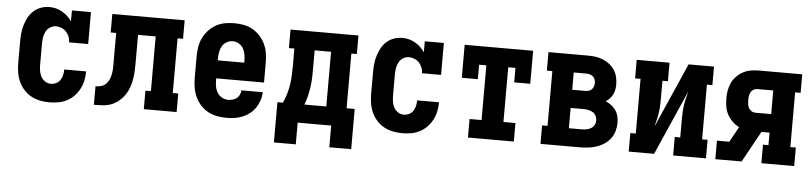

<svg xmlns="http://www.w3.org/2000/svg" viewBox="-41 -745 4583 1084"><g transform="rotate(5 2250.0 -202.5)"><path d="M247 8Q220 8 193.5 2.5Q167 -3 143.5 -16Q120 -29 102 -49.5Q84 -70 73 -95Q62 -120 58 -146.5Q54 -173 54 -200V-320Q54 -344 56.5 -368Q59 -392 66 -415Q73 -438 84.5 -459Q96 -480 114 -496Q132 -512 155 -520Q178 -528 202 -528Q221 -528 239.5 -523.5Q258 -519 274.5 -509.5Q291 -500 305 -487Q319 -474 330 -458V-520H438V-339H330Q330 -355 324 -370.5Q318 -386 307 -398Q296 -410 280.5 -416.5Q265 -423 249 -423Q232 -423 216.5 -413.5Q201 -404 192.5 -388.5Q184 -373 181 -355.5Q178 -338 178 -320V-200Q178 -182 180.5 -165Q183 -148 191 -132.5Q199 -117 214.5 -107Q230 -97 247 -97Q263 -97 277.5 -104Q292 -111 300.5 -124Q309 -137 312.5 -152.5Q316 -168 316 -183V-184H440V-182Q440 -157 434.5 -131.5Q429 -106 417 -83.5Q405 -61 387 -42.5Q369 -24 346.5 -12.5Q324 -1 298.5 3.5Q273 8 247 8Z M500 0V-105Q517 -105 533.5 -110Q550 -115 561.5 -127.5Q573 -140 579 -156.5Q585 -173 587.5 -190Q590 -207 590 -224Q590 -241 590 -258V-415H559V-520H969V-415H938V-105H969V0H783V-105H814V-415H714V-261Q714 -237 713 -212Q712 -187 708 -163Q704 -139 695.5 -115.5Q687 -92 673 -72Q659 -52 639.5 -36Q620 -20 597 -11.5Q574 -3 549.5 -1.5Q525 0 500 0Z M1252 8Q1225 8 1198 3Q1171 -2 1147 -15Q1123 -28 1104.5 -48.5Q1086 -69 1074.5 -94Q1063 -119 1058.5 -146Q1054 -173 1054 -200V-320Q1054 -347 1058 -374Q1062 -401 1073.5 -425.5Q1085 -450 1103.5 -470.5Q1122 -491 1145.5 -504.5Q1169 -518 1196 -523Q1223 -528 1250 -528Q1277 -528 1304 -523Q1331 -518 1354.5 -504.5Q1378 -491 1396.5 -470.5Q1415 -450 1426.5 -425.5Q1438 -401 1442 -374Q1446 -347 1446 -320V-209H1175V-200Q1175 -181 1178 -163Q1181 -145 1190.5 -129Q1200 -113 1217 -103.5Q1234 -94 1252 -94Q1265 -94 1278 -97.5Q1291 -101 1301 -109Q1311 -117 1316.5 -129Q1322 -141 1323 -154H1444Q1443 -130 1435.5 -107.5Q1428 -85 1415 -65.5Q1402 -46 1383.5 -31.5Q1365 -17 1343.5 -8Q1322 1 1299 4.5Q1276 8 1252 8ZM1175 -311H1325V-320Q1325 -338 1322 -356.5Q1319 -375 1310 -391Q1301 -407 1284.5 -416.5Q1268 -426 1250 -426Q1232 -426 1215.5 -416.5Q1199 -407 1190 -391Q1181 -375 1178 -356.5Q1175 -338 1175 -320Z M1655 123H1531V-105H1562Q1574 -131 1582 -158Q1590 -185 1594 -212.5Q1598 -240 1599 -268.5Q1600 -297 1600 -325V-415H1569V-520H1954V-415H1923V-105H1969V123H1845V0H1655ZM1684 -105H1808V-415H1715V-325Q1715 -297 1714.5 -269Q1714 -241 1710.5 -213.5Q1707 -186 1700.5 -158.5Q1694 -131 1684 -105Z M2247 8Q2220 8 2193.5 2.5Q2167 -3 2143.5 -16Q2120 -29 2102 -49.5Q2084 -70 2073 -95Q2062 -120 2058 -146.5Q2054 -173 2054 -200V-320Q2054 -344 2056.5 -368Q2059 -392 2066 -415Q2073 -438 2084.5 -459Q2096 -480 2114 -496Q2132 -512 2155 -520Q2178 -528 2202 -528Q2221 -528 2239.5 -523.5Q2258 -519 2274.5 -509.5Q2291 -500 2305 -487Q2319 -474 2330 -458V-520H2438V-339H2330Q2330 -355 2324 -370.5Q2318 -386 2307 -398Q2296 -410 2280.5 -416.5Q2265 -423 2249 -423Q2232 -423 2216.5 -413.5Q2201 -404 2192.5 -388.5Q2184 -373 2181 -355.5Q2178 -338 2178 -320V-200Q2178 -182 2180.5 -165Q2183 -148 2191 -132.5Q2199 -117 2214.5 -107Q2230 -97 2247 -97Q2263 -97 2277.5 -104Q2292 -111 2300.5 -124Q2309 -137 2312.5 -152.5Q2316 -168 2316 -183V-184H2440V-182Q2440 -157 2434.5 -131.5Q2429 -106 2417 -83.5Q2405 -61 2387 -42.5Q2369 -24 2346.5 -12.5Q2324 -1 2298.5 3.5Q2273 8 2247 8Z M2620 0V-105H2688V-415H2647V-333H2556V-520H2944V-333H2853V-415H2812V-105H2880V0Z M3031 0V-105H3062V-415H3031V-520H3255Q3277 -520 3298.5 -517Q3320 -514 3340 -506Q3360 -498 3377 -484.5Q3394 -471 3406 -453Q3418 -435 3423 -414Q3428 -393 3428 -371Q3428 -357 3425.5 -342.5Q3423 -328 3416.5 -315Q3410 -302 3400 -291Q3390 -280 3377 -272Q3394 -265 3409 -253.5Q3424 -242 3434.5 -227Q3445 -212 3449.5 -193.5Q3454 -175 3454 -157Q3454 -133 3447.5 -109.5Q3441 -86 3426.5 -67Q3412 -48 3392 -34.5Q3372 -21 3349.5 -13.5Q3327 -6 3303 -3Q3279 0 3255 0ZM3183 -320H3255Q3266 -320 3276 -322.5Q3286 -325 3293 -332Q3300 -339 3303.5 -349Q3307 -359 3307 -369Q3307 -379 3303.5 -389Q3300 -399 3292.5 -405.5Q3285 -412 3275 -415Q3265 -418 3255 -418H3183ZM3183 -102H3255Q3269 -102 3282.5 -104.5Q3296 -107 3308 -114Q3320 -121 3326.5 -133Q3333 -145 3333 -159Q3333 -173 3326.5 -185.5Q3320 -198 3308 -205Q3296 -212 3282.5 -214.5Q3269 -217 3255 -217H3183Z M3531 0V-105H3562V-415H3531V-520H3717V-415H3686V-312Q3686 -292 3685 -271.5Q3684 -251 3681 -231Q3678 -211 3673 -191.5Q3668 -172 3663 -152L3825 -520H3969V-415H3938V-105H3969V0H3783V-105H3814V-208Q3814 -228 3815 -248.5Q3816 -269 3819 -289Q3822 -309 3827 -328.5Q3832 -348 3837 -368L3675 0Z M4022 0V-105H4092L4140 -192Q4119 -202 4101.5 -219Q4084 -236 4073 -256.5Q4062 -277 4058 -300.5Q4054 -324 4054 -348Q4054 -371 4058 -394Q4062 -417 4072 -437.5Q4082 -458 4098.5 -474.5Q4115 -491 4135 -501.5Q4155 -512 4178 -516Q4201 -520 4224 -520H4469V-415H4438V-105H4469V0H4283V-105H4314V-176H4268L4171 0ZM4224 -281H4314V-415H4224Q4212 -415 4202 -409Q4192 -403 4186.5 -392.5Q4181 -382 4179.5 -371Q4178 -360 4178 -348Q4178 -337 4179.5 -325.5Q4181 -314 4186.5 -304Q4192 -294 4202 -287.5Q4212 -281 4224 -281Z"/></g></svg>

Font: Iosevka Curly Slab Extrabold
Style: Regular
Weight: 800
Monospace: yes
Designer: Belleve Invis
Foundry: Belleve Invis
Version: Version 22.1.2; ttfautohint (v1.8.4)